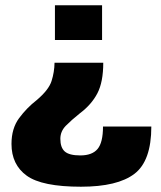

<svg xmlns="http://www.w3.org/2000/svg" viewBox="-20 -615 608 727"><path d="M371 -377.5H186.5Q186 -342 175.2 -308.2Q164.5 -274.5 119 -236Q81 -206.5 52.2 -167.5Q23.5 -128.5 23.5 -70Q23.5 8.5 81.2 50.2Q139 92 286.5 92Q425 92 489 43.2Q553 -5.5 553 -136H370Q370 -75.5 349.5 -51Q329 -26.5 284 -26.5Q242.5 -26.5 225.5 -41.2Q208.5 -56 208.5 -89.5Q208.5 -117.5 229.2 -138.8Q250 -160 282.5 -186Q326.5 -219 348.8 -261.8Q371 -304.5 371 -377.5ZM366.5 -463.5V-595H188V-463.5Z"/></svg>

Font: Anybody SemiCondensed ExtraBold
Style: Regular
Weight: 800
Width: 4
Version: Version 1.113;gftools[0.9.25]